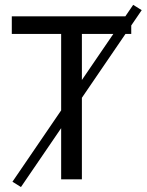

<svg xmlns="http://www.w3.org/2000/svg" viewBox="-20 -722 590 773"><path d="M64.4 31 30.1 9.7 516.2 -702.5 550.5 -681.1ZM226.2 0V-585.4H27.5V-656.3H508.4V-585.4H309.7V0Z"/></svg>

Font: Source Sans 3
Style: Regular
Weight: 200
Designer: Paul D. Hunt
Foundry: Adobe
Version: Version 3.046;hotconv 1.0.118;makeotfexe 2.5.65603